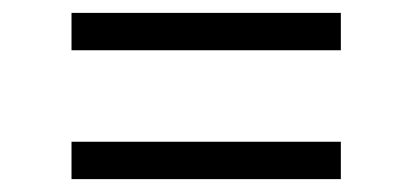

<svg xmlns="http://www.w3.org/2000/svg" viewBox="-20 -489 640 298"><path d="M91 -411V-469H509V-411ZM509 -211H91V-269H509Z"/></svg>

Font: Iosevka Curly Light Extended
Style: Regular
Weight: 300
Width: 7
Monospace: yes
Designer: Belleve Invis
Foundry: Belleve Invis
Version: Version 11.1.0; ttfautohint (v1.8.3)